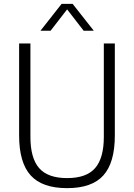

<svg xmlns="http://www.w3.org/2000/svg" viewBox="-20 -965 694 994"><path d="M327.5 9Q198.5 9 138.8 -57Q79 -123 79 -263.5V-740H137.5V-256Q137.5 -146.5 182.5 -94.8Q227.5 -43 327.5 -43Q427.5 -43 472.5 -94.8Q517.5 -146.5 517.5 -256V-740H574.5V-263.5Q574.5 -123 515.2 -57Q456 9 327.5 9ZM189.5 -806 299 -945H356L465.5 -806H413L327.5 -916.5L242 -806Z"/></svg>

Font: Encode Sans SmCnd Lt
Style: Regular
Weight: 300
Width: 4
Designer: Multiple Designers
Foundry: Impallari Type
Version: Version 3.002; ttfautohint (v1.8.3) -l 8 -r 50 -G 200 -x 14 